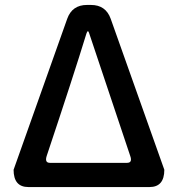

<svg xmlns="http://www.w3.org/2000/svg" viewBox="-20 -757 720 777"><path d="M95 0Q35 0 35 -70L252 -681Q272 -737 332 -737H348Q408 -737 428 -681L645 -70Q645 0 585 0ZM169 -126Q160 -98 182 -98H494Q517 -98 507 -126Q397 -453 341 -622Q336 -639 330 -622Q277 -449 169 -126Z"/></svg>

Font: Swei Half Moon CJK SC
Style: Medium
Weight: 500
Version: Version 2.071